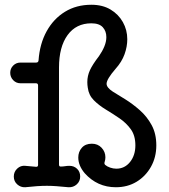

<svg xmlns="http://www.w3.org/2000/svg" viewBox="-20 -763 711 807"><path d="M454 -378Q477 -364 507.5 -345Q538 -326 568 -299.5Q598 -273 617.5 -237Q637 -201 637 -152Q637 -102 614.5 -62Q592 -22 554 1Q516 24 467 24Q389 24 336 -35Q309 -67 309 -101Q309 -125 324 -142Q339 -159 366 -159Q391 -159 407 -142Q423 -125 423 -102Q423 -92 420 -83Q417 -75 422 -70Q430 -63 443 -58.5Q456 -54 469 -54Q504 -54 526.5 -82Q549 -110 549 -152Q549 -193 530 -219.5Q511 -246 482.5 -265.5Q454 -285 425 -302.5Q396 -320 374.5 -341.5Q353 -363 349 -394Q348 -400 347.5 -406Q347 -412 347 -418Q347 -444 358 -468Q369 -492 396 -527Q410 -547 418.5 -567.5Q427 -588 427 -607Q427 -632 412 -648.5Q397 -665 364 -665Q300 -665 264 -615.5Q228 -566 228 -479V-71Q228 -63 235 -63Q245 -63 253.5 -64.5Q262 -66 272 -66Q291 -66 304 -53.5Q317 -41 317 -21Q317 -1 302.5 12Q288 25 268 24Q239 21 217 19.5Q195 18 177 18Q139 18 86 24Q67 25 52.5 12Q38 -1 38 -21Q38 -41 52.5 -54.5Q67 -68 86 -66Q97 -65 108.5 -64Q120 -63 131 -62H133Q140 -62 140 -70V-404Q140 -413 131 -413H66Q48 -413 35.5 -426Q23 -439 23 -457Q23 -475 35.5 -487.5Q48 -500 66 -500H132Q141 -500 142 -509Q147 -579 176 -631.5Q205 -684 253 -713.5Q301 -743 364 -743Q411 -743 444.5 -723Q478 -703 496.5 -670Q515 -637 515 -598Q515 -567 503.5 -535Q492 -503 466 -474Q428 -430 428 -411Q428 -395 454 -378Z"/></svg>

Font: Kiwi Maru Medium
Style: Regular
Weight: 500
Designer: Hiroki-Chan
Version: Version 1.100